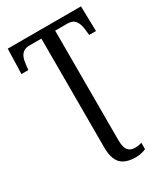

<svg xmlns="http://www.w3.org/2000/svg" viewBox="-229 -816 1011 1158"><g transform="rotate(-30 277.0 -237.0)"><path d="M228 92V-665H143Q78 -665 70 -582L65 -540H17L22 -714H532L536 -540H489L484 -582Q480 -620 463 -642.5Q446 -665 409 -665H324V98Q324 145 339.5 166.5Q355 188 390 188Q415 188 436 180V225Q424 231 404 235.5Q384 240 366 240Q293 240 260.5 205Q228 170 228 92Z"/></g></svg>

Font: Noto Serif Narrow
Style: Regular
Weight: 400
Width: 4
Designer: Monotype Design Team
Foundry: Monotype Imaging Inc.
Version: Version 1.001